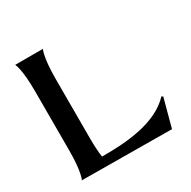

<svg xmlns="http://www.w3.org/2000/svg" viewBox="-157 -852 1002 1008"><g transform="rotate(-30 343.5 -348.0)"><path d="M229 -700H61C61 -700 82 -662 82 -530V-169C82 -38 61 0 61 0L605 4L651 -167L643 -173C544 -67 362 -54 215 -55C211 -81 208 -120 208 -169V-530C208 -662 229 -700 229 -700Z"/></g></svg>

Font: Coconat Demi
Style: Regular
Weight: 400
Designer: Sara Lavazza
Foundry: Collletttivo
Version: Version 1.000;Glyphs 3.2 (3217)